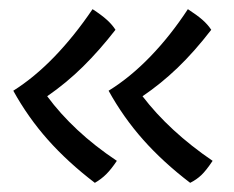

<svg xmlns="http://www.w3.org/2000/svg" viewBox="-20 -462 511 419"><path d="M444 -111Q430 -90 419.5 -80Q409 -70 395 -63Q336 -108 292.5 -157Q249 -206 217 -264Q264 -293 308 -338.5Q352 -384 390 -442Q410 -429 421.5 -419Q433 -409 441 -397Q404 -349 367.5 -314Q331 -279 291 -252Q320 -214 358.5 -178.5Q397 -143 444 -111ZM235 -111Q223 -93 212 -82Q201 -71 187 -63Q128 -108 84.5 -157Q41 -206 9 -264Q55 -293 98.5 -338Q142 -383 182 -442Q202 -429 213.5 -418.5Q225 -408 232 -397Q197 -352 161 -316.5Q125 -281 83 -252Q111 -214 149 -178.5Q187 -143 235 -111Z"/></svg>

Font: Atma
Style: Regular
Weight: 400
Designer: Gregori Vincens, Jeremie Hornus, Riccardo Olocco, Yoann Minet.
Foundry: black foundry
Version: Version 1.102;PS 1.100;hotconv 1.0.86;makeotf.lib2.5.63406